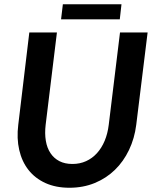

<svg xmlns="http://www.w3.org/2000/svg" viewBox="-20 -876 732 904"><path d="M321 -104Q356 -104 385.2 -117.2Q414.5 -130.5 436.5 -154.8Q458.5 -179 472.8 -213Q487 -247 492 -288.5L545 -723H675L621.5 -288.5Q613.5 -224.5 587.5 -170Q561.5 -115.5 520.8 -76Q480 -36.5 425.8 -14.2Q371.5 8 307 8Q242.5 8 193.8 -14.2Q145 -36.5 114 -76Q83 -115.5 70.5 -170Q58 -224.5 66 -288.5L118 -723H248L195 -289Q190 -247.5 195.8 -213.2Q201.5 -179 217.8 -154.8Q234 -130.5 259.8 -117.2Q285.5 -104 321 -104ZM276 -856H552L544 -785H267.5Z"/></svg>

Font: Lato 2
Style: Bold Italic
Weight: 700
Italic angle: -7°
Designer: Lukasz Dziedzic with Adam Twardoch and Botio Nikoltchev
Foundry: tyPoland Lukasz Dziedzic
Version: Version 2.015; 2015-08-06; http://www.latofonts.com/